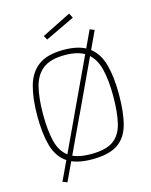

<svg xmlns="http://www.w3.org/2000/svg" viewBox="-147 -1015 961 1218"><g transform="rotate(-15 334.0 -406.5)"><path d="M251 -799 236 -826 428 -922 444 -891ZM141 109 111 98 352 -416 381 -402ZM327 -286 296 -297 528 -792 558 -780ZM333 9Q225 9 167 -31.5Q109 -72 87 -151.5Q65 -231 65 -347Q65 -461 87.5 -542Q110 -623 168 -666Q226 -709 333 -709Q440 -709 498 -666.5Q556 -624 578.5 -543Q601 -462 601 -347Q601 -226 579 -147Q557 -68 499 -29.5Q441 9 333 9ZM333 -25Q430 -25 479 -59.5Q528 -94 545.5 -165.5Q563 -237 563 -347Q563 -451 544.5 -524Q526 -597 476.5 -636Q427 -675 333 -675Q238 -675 188.5 -636.5Q139 -598 121 -525Q103 -452 103 -347Q103 -242 120.5 -170Q138 -98 187.5 -61.5Q237 -25 333 -25Z"/></g></svg>

Font: TitilliumWeb ExtraLight
Style: Regular
Weight: 400
Designer: Mohamed Gaber, Accademia di Belle Arti di Urbino and others
Foundry: Kief Type Foundry, Accademia di Belle Arti di Urbino and others
Version: Version 3.000; ttfautohint (v1.8.2)